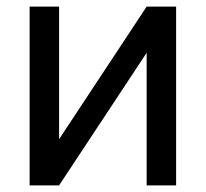

<svg xmlns="http://www.w3.org/2000/svg" viewBox="-20 -560 622 580"><path d="M512 -540V0H423V-400.5L158.5 0H69.5V-540H158.5V-139.5L423 -540Z"/></svg>

Font: Vela Sans Med
Style: Regular
Weight: 500
Designer: Principal design: Mikhail Sharanda - project Manrope.
Design modification: Ravid Balaliev
Foundry: Mikhail Sharanda
Version: Version 1.001